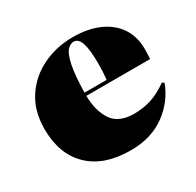

<svg xmlns="http://www.w3.org/2000/svg" viewBox="-125 -677 850 832"><g transform="rotate(-30 300.0 -261.5)"><path d="M307 14Q173 14 100 -56.5Q27 -127 27 -252Q27 -343 69 -406.5Q111 -470 180.5 -503.5Q250 -537 332 -537Q406 -537 461 -513Q516 -489 546.5 -444Q577 -399 577 -336Q577 -326 576.5 -314Q576 -302 575 -287H256Q257 -211 289 -163.5Q321 -116 398 -116Q439 -116 479 -127.5Q519 -139 568 -173L578 -167Q549 -88 478.5 -37Q408 14 307 14ZM256 -303H367Q369 -324 370 -343Q371 -362 371 -381Q371 -452 360 -485Q349 -518 325 -518Q308 -518 293 -501.5Q278 -485 268 -438.5Q258 -392 256 -303Z"/></g></svg>

Font: Literata 72pt Black
Style: Regular
Weight: 900
Designer: Latin by Veronika Burian and Jose Scaglione. Greek by Irene Vlachou. Cyrillic by Vera Evstafieva.
Foundry: TypeTogether
Version: Version 3.002